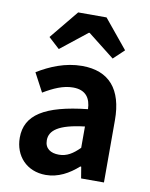

<svg xmlns="http://www.w3.org/2000/svg" viewBox="-93 -911 777 993"><g transform="rotate(10 295.5 -414.5)"><path d="M216 14C281 14 337 -17 385 -60H390L400 0H520V-327C520 -489 447 -574 305 -574C217 -574 137 -540 72 -500L124 -402C176 -433 226 -456 278 -456C347 -456 371 -414 373 -359C148 -335 51 -272 51 -153C51 -57 116 14 216 14ZM265 -101C222 -101 191 -120 191 -164C191 -215 236 -252 373 -268V-156C338 -121 307 -101 265 -101ZM112 -692 170 -639 309 -749H313L453 -639L509 -692L385 -843H236Z"/></g></svg>

Font: Source Han Sans KR
Style: Bold
Weight: 700
Designer: Ryoko NISHIZUKA 西塚涼子 (kana, bopomofo & ideographs); Paul D. Hunt (Latin, Greek & Cyrillic); Sandoll Communications 산돌커뮤니
Foundry: Adobe
Version: Version 2.004;hotconv 1.0.118;makeotfexe 2.5.65603